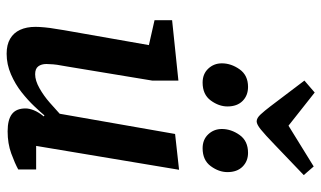

<svg xmlns="http://www.w3.org/2000/svg" viewBox="-215 -745 969 579"><g transform="rotate(90 269.5 -455.5)"><path d="M142 9Q115 9 97 -1.5Q79 -12 70 -31.5Q61 -51 61 -78Q61 -89 62.5 -105.5Q64 -122 67 -138.5Q70 -155 71 -164L116 -420L41 -437V-490L223 -509V-430L181 -176Q180 -168 177.5 -155.5Q175 -143 174 -131Q173 -119 173 -111Q173 -96 180 -86.5Q187 -77 204 -77Q223 -77 246 -90Q269 -103 289.5 -121Q310 -139 323 -151L384 -499L492 -511L420 -80H491V-26Q473 -16 443 -5Q413 6 376 6Q341 6 324 -7Q307 -20 307 -48Q307 -59 312.5 -73Q318 -87 331 -103L328 -105Q318 -93 300 -74Q282 -55 258 -36Q234 -17 204 -4Q174 9 142 9ZM427 -582Q401 -582 385 -599Q369 -616 369 -640Q369 -668 387 -693.5Q405 -719 441 -719Q466 -719 482.5 -702.5Q499 -686 499 -657Q499 -631 481 -606.5Q463 -582 427 -582ZM229 -582Q203 -582 187 -599Q171 -616 171 -640Q171 -668 189 -693.5Q207 -719 242 -719Q268 -719 284.5 -702.5Q301 -686 301 -657Q301 -631 283 -606.5Q265 -582 229 -582ZM346 -745Q336 -745 325 -757Q314 -769 301 -786L223 -889L259 -920L359 -841L482 -917L508 -887L415 -798Q386 -770 370.5 -757.5Q355 -745 346 -745Z"/></g></svg>

Font: Faustina Light SemiBold
Style: Italic
Weight: 600
Italic angle: -8°
Version: Version 1.200